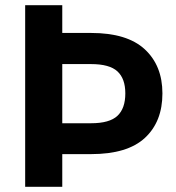

<svg xmlns="http://www.w3.org/2000/svg" viewBox="-20 -720 680 740"><path d="M77 -700H220V-593H331Q470 -593 538 -530Q606 -467 606 -360Q606 -251 538.5 -188.5Q471 -126 331 -126H220V0H77ZM331 -245Q402 -245 432.5 -273.5Q463 -302 463 -360Q463 -417 432.5 -445Q402 -473 331 -473H220V-245Z"/></svg>

Font: Golos UI
Style: Bold
Weight: 700
Designer: A.Korolkova, Vitaly Kuzmin
Foundry: ParaType Ltd
Version: Version 2.000